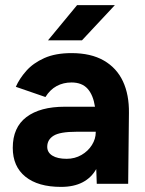

<svg xmlns="http://www.w3.org/2000/svg" viewBox="-20 -720 568 752"><path d="M219 12Q129 12 79.5 -28Q30 -68 30 -141Q30 -221 83.5 -261.5Q137 -302 234 -302H352Q345 -348 323 -372.5Q301 -397 260 -397Q228 -397 202 -383Q176 -369 158 -340L42 -380Q56 -412 83 -442.5Q110 -473 153.5 -492.5Q197 -512 260 -512Q336 -512 386.5 -483Q437 -454 461.5 -401.5Q486 -349 485 -277L482 0H359L357 -58Q338 -24 303.5 -6Q269 12 219 12ZM241 -98Q273 -98 299 -113Q325 -128 340 -152Q355 -176 355 -202V-204H280Q215 -204 190 -188.5Q165 -173 165 -145Q165 -123 185 -110.5Q205 -98 241 -98ZM168 -562 282 -700H430L301 -562Z"/></svg>

Font: Figtree Light
Style: Bold
Weight: 700
Version: Version 2.002